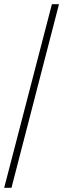

<svg xmlns="http://www.w3.org/2000/svg" viewBox="-20 -780 303 921"><path d="M0 121H35L263 -760H229Z"/></svg>

Font: Noto Serif Hebrew SemiCondensed ExtraLight
Style: Regular
Weight: 200
Width: 4
Designer: Monotype Design Team
Foundry: Monotype Imaging Inc.
Version: Version 2.004